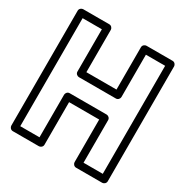

<svg xmlns="http://www.w3.org/2000/svg" viewBox="-195 -1009 1152 1193"><g transform="rotate(30 381.0 -412.5)"><path d="M223 -331V-25H85V-800H223V-496C223 -480.9 237.3 -471 248 -471H514C529.1 -471 539 -485.3 539 -496V-800H677V-25H539V-331C539 -346.1 524.7 -356 514 -356H248C232.9 -356 223 -341.7 223 -331ZM273 -306H489V0C489 10.7 498.9 25 514 25H702C712.7 25 727 15.1 727 0V-825C727 -835.7 717.1 -850 702 -850H514C503.3 -850 489 -840.1 489 -825V-521H273V-825C273 -835.7 263.1 -850 248 -850H60C49.3 -850 35 -840.1 35 -825V0C35 10.7 44.9 25 60 25H248C258.7 25 273 15.1 273 0Z"/></g></svg>

Font: Hussar Techniczny
Style: Bold 
Weight: 700
Foundry: Cannot Into Space Fonts
Version: Version 0.77